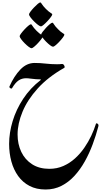

<svg xmlns="http://www.w3.org/2000/svg" viewBox="-20 -1228 861 1541"><path d="M475.1 -714.4Q489.3 -715.8 495.8 -701.4Q502.4 -687 495.1 -683.1Q365.7 -609.9 283 -518.3Q200.2 -426.8 160.6 -330.8Q121.1 -234.9 121.1 -148.9Q121.1 -71.3 150.9 -8.8Q180.7 53.7 237.8 90.3Q294.9 127 376 127Q437 127 488.5 104.2Q540 81.5 582 43.5Q624 5.4 656.5 -41.7Q689 -88.9 712.2 -137.9Q735.4 -187 749 -231.4Q751.5 -242.7 762.7 -235.4Q773.9 -228 769 -212.4Q750.5 -141.1 723.6 -69.1Q696.8 2.9 660.4 67.9Q624 132.8 577.4 183.6Q530.8 234.4 473.1 263.7Q415.5 293 345.7 293Q272 293 217 264.2Q162.1 235.4 125.7 184.8Q89.4 134.3 71.3 68.1Q53.2 2 53.2 -72.8Q53.2 -162.1 81.5 -255.9Q109.9 -349.6 166.3 -435.3Q222.7 -521 306.2 -585.4Q313 -590.8 301 -591.1Q289.1 -591.3 269 -592.3Q249 -593.8 226.3 -596.9Q203.6 -600.1 189.5 -600.1Q154.8 -600.1 128.7 -582Q102.5 -564 77.1 -521Q72.3 -513.7 62.5 -520.3Q52.7 -526.9 56.2 -534.7Q92.3 -616.7 143.1 -669.7Q193.8 -722.7 257.8 -722.7Q302.2 -722.7 346.7 -717.5Q391.1 -712.4 435.5 -712.4Q445.8 -712.4 455.6 -712.6Q465.3 -712.9 475.1 -714.4ZM324.2 -937.5Q324.2 -931.2 312.7 -915.5Q301.3 -899.9 285.2 -882.6Q269 -865.2 254.4 -853Q239.7 -840.8 233.4 -840.8Q225.6 -840.8 210 -852.5Q194.3 -864.3 177.7 -881.1Q161.1 -897.9 149.4 -913.8Q137.7 -929.7 137.7 -937.5Q137.7 -943.8 149.2 -959.2Q160.6 -974.6 176.5 -991.7Q192.4 -1008.8 207 -1021Q221.7 -1033.2 228 -1033.2Q233.4 -1033.2 241.2 -1019.5Q249 -1005.9 272.9 -981.4Q296.4 -958 310.3 -950.2Q324.2 -942.4 324.2 -937.5ZM496.6 -949.7Q496.6 -943.4 485.1 -927.7Q473.6 -912.1 457.5 -894.8Q441.4 -877.4 426.8 -865.2Q412.1 -853 405.8 -853Q397.9 -853 382.3 -864.7Q366.7 -876.5 350.1 -893.3Q333.5 -910.2 321.8 -926Q310.1 -941.9 310.1 -949.7Q310.1 -956.5 321.5 -971.9Q333 -987.3 348.9 -1004.4Q364.7 -1021.5 379.4 -1033.7Q394 -1045.9 400.4 -1045.9Q405.8 -1045.9 413.6 -1032Q421.4 -1018.1 445.3 -994.1Q468.8 -970.2 482.7 -962.6Q496.6 -955.1 496.6 -949.7ZM399.4 -1112.3Q399.4 -1106 387.9 -1090.6Q376.5 -1075.2 360.4 -1057.9Q344.2 -1040.5 329.6 -1028.3Q314.9 -1016.1 309.1 -1016.1Q301.3 -1016.1 285.6 -1027.8Q270 -1039.6 253.2 -1056.4Q236.3 -1073.2 224.6 -1088.9Q212.9 -1104.5 212.9 -1112.3Q212.9 -1119.1 224.4 -1134.5Q235.8 -1149.9 252 -1167Q268.1 -1184.1 282.5 -1196.3Q296.9 -1208.5 303.2 -1208.5Q308.6 -1208.5 316.4 -1194.8Q324.2 -1181.2 348.1 -1156.7Q371.6 -1133.3 385.5 -1125.5Q399.4 -1117.7 399.4 -1112.3Z"/></svg>

Font: Awami Nastaliq
Style: Regular
Weight: 400
Designer: Peter Martin, SIL International
Foundry: SIL International
Version: Version 3.100